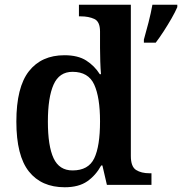

<svg xmlns="http://www.w3.org/2000/svg" viewBox="-20 -780 768 810"><path d="M253 10Q155 10 102 -56.5Q49 -123 49 -267Q49 -412 102 -479.5Q155 -547 252 -547Q309 -547 344 -524.5Q379 -502 401 -467H406Q404 -491 403 -521.5Q402 -552 402 -578V-647Q402 -689 378 -700Q354 -711 321 -711H313V-760H532V-122Q532 -77 554 -63Q576 -49 611 -49H619V0H431L412 -82H407Q384 -40 348 -15Q312 10 253 10ZM286 -61Q353 -61 377.5 -112Q402 -163 402 -268Q402 -369 377.5 -423Q353 -477 286 -477Q230 -477 206 -423Q182 -369 182 -267Q182 -164 206 -112.5Q230 -61 286 -61ZM587 -613Q596 -644 606.5 -685Q617 -726 623 -760H728V-750Q719 -729 703.5 -702Q688 -675 670.5 -648Q653 -621 637 -600H587Z"/></svg>

Font: Noto Serif Telugu SemiBold
Style: Regular
Weight: 600
Designer: Jelle Bosma - Monotype Design Team
Foundry: Monotype Imaging Inc.
Version: Version 2.005; ttfautohint (v1.8.4.7-5d5b)